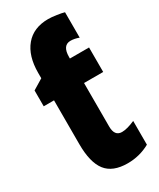

<svg xmlns="http://www.w3.org/2000/svg" viewBox="-197 -829 750 903"><g transform="rotate(-30 177.5 -377.5)"><path d="M315 -753V-615Q291 -624 270 -624Q226 -624 226 -561V-553H330V-420H226V-184Q226 -131 266 -131Q294 -131 337 -150V-21Q281 10 216 10Q135 10 99 -36.5Q63 -83 63 -182V-420H7V-506L63 -540V-569Q63 -661 106.5 -713Q150 -765 230 -765Q248 -765 275 -761Q302 -757 315 -753Z"/></g></svg>

Font: Noto Sans UI CondBlack
Style: Regular
Weight: 900
Width: 3
Designer: Monotype Design Team
Foundry: Monotype Imaging Inc.
Version: Version 1.001